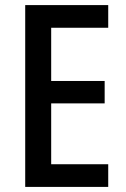

<svg xmlns="http://www.w3.org/2000/svg" viewBox="-20 -785 495 754"><path d="M405 -51H79V-765H405V-676H181V-467H391V-379H181V-140H405Z"/></svg>

Font: Noto Sans Tamil UI Condensed Medium
Style: Regular
Weight: 500
Width: 3
Designer: Jelle Bosma - Monotype Design Team
Foundry: Monotype Imaging Inc.
Version: Version 2.004; ttfautohint (v1.8.4.7-5d5b)